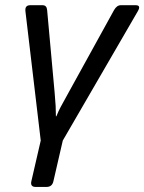

<svg xmlns="http://www.w3.org/2000/svg" viewBox="-20 -533 562 748"><path d="M79.1 -488.8Q76.2 -512.7 97.7 -512.7H146Q162.1 -512.7 163.6 -493.7L192.9 -171.4Q195.8 -138.2 196.8 -120.1Q197.8 -102.1 197.8 -80.1H199.7Q208.5 -102.1 216.6 -116.7Q224.6 -131.3 246.6 -171.4L424.3 -493.7Q435.1 -512.7 450.7 -512.7H508.8Q530.8 -512.7 516.6 -488.8L224.6 14.6L188 173.3Q183.1 195.3 161.1 195.3H119.1Q97.2 195.3 102.1 173.3L138.7 14.6Z"/></svg>

Font: Istok Web
Style: BoldItalic
Weight: 700
Italic angle: -13°
Designer: Andrey V. Panov
Foundry: Andrey V. Panov
Version: Version 1.0.2g